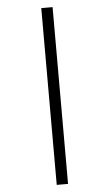

<svg xmlns="http://www.w3.org/2000/svg" viewBox="-64 -801 618 1082"><g transform="rotate(-5 244.5 -260.0)"><path d="M212 240V-760H276V240Z"/></g></svg>

Font: Noto Serif Hebrew Condensed
Style: Bold
Weight: 700
Width: 3
Designer: Monotype Design Team
Foundry: Monotype Imaging Inc.
Version: Version 2.004; ttfautohint (v1.8.4.7-5d5b)